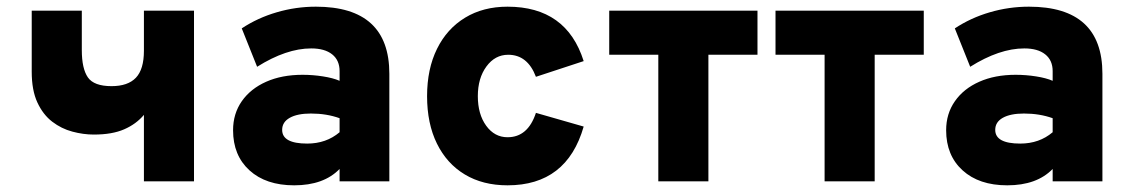

<svg xmlns="http://www.w3.org/2000/svg" viewBox="-20 -543 3386 575"><path d="M411 0V-199Q388 -171.5 352 -155.8Q316 -140 261 -140Q229.5 -140 196.8 -148.8Q164 -157.5 136.5 -178.5Q109 -199.5 92 -236Q75 -272.5 75 -328V-511H225V-393Q225 -337.5 243.2 -311.2Q261.5 -285 314 -285Q363 -285 387 -310.2Q411 -335.5 411 -391V-511H561V0Z M861 12Q776.5 12 727.2 -32.8Q678 -77.5 678 -153Q678 -202.5 704.2 -240Q730.5 -277.5 777.2 -298.2Q824 -319 886 -319Q917 -319 947.2 -314.2Q977.5 -309.5 997 -301V-330Q997 -362.5 974.8 -380.2Q952.5 -398 912 -398Q837.5 -398 750 -343L704 -458Q751.5 -489.5 808.8 -506.2Q866 -523 926 -523Q1146 -523 1146 -322V0H997V-37Q949.5 12 861 12ZM900 -113Q957 -113 997 -147V-189Q958 -203 911 -203Q870.5 -203 847.8 -190.2Q825 -177.5 825 -154Q825 -113 900 -113Z M1500 12Q1426 12 1372 -20.5Q1318 -53 1288.5 -113Q1259 -173 1259 -255Q1259 -336.5 1288.8 -396.8Q1318.5 -457 1372.8 -490Q1427 -523 1500 -523Q1676.5 -523 1728 -360L1585 -313Q1560 -379 1502 -379Q1462.5 -379 1436.8 -344Q1411 -309 1411 -255Q1411 -201 1436 -166.5Q1461 -132 1500 -132Q1561 -132 1585 -205L1728 -164Q1677.5 12 1500 12Z M1951.5 0V-379H1804.5V-511H2248.5V-379H2101.5V0Z M2449.5 0V-379H2302.5V-511H2746.5V-379H2599.5V0Z M2996.5 12Q2912 12 2862.8 -32.8Q2813.5 -77.5 2813.5 -153Q2813.5 -202.5 2839.8 -240Q2866 -277.5 2912.8 -298.2Q2959.5 -319 3021.5 -319Q3052.5 -319 3082.8 -314.2Q3113 -309.5 3132.5 -301V-330Q3132.5 -362.5 3110.2 -380.2Q3088 -398 3047.5 -398Q2973 -398 2885.5 -343L2839.5 -458Q2887 -489.5 2944.2 -506.2Q3001.5 -523 3061.5 -523Q3281.5 -523 3281.5 -322V0H3132.5V-37Q3085 12 2996.5 12ZM3035.5 -113Q3092.5 -113 3132.5 -147V-189Q3093.5 -203 3046.5 -203Q3006 -203 2983.2 -190.2Q2960.5 -177.5 2960.5 -154Q2960.5 -113 3035.5 -113Z"/></svg>

Font: Overpass Black
Style: Regular
Weight: 900
Designer: Delve Withrington, Dave Bailey, Thomas Jockin
Foundry: Delve Fonts LLC
Version: Version 4.000; ttfautohint (v1.8.3)